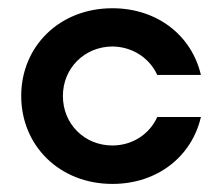

<svg xmlns="http://www.w3.org/2000/svg" viewBox="-20 -440 540 468"><path d="M253.9 8.3C364.7 8.3 447.8 -59.6 469.7 -154.8H363.3C344.7 -113.3 303.2 -85.4 253.9 -85.4C186 -85.4 133.3 -137.7 133.3 -206.1C133.3 -273.9 186 -326.2 253.9 -326.7C303.2 -326.2 344.7 -298.3 363.3 -257.3H469.7C447.8 -352.1 364.7 -419.9 253.9 -419.9C125 -419.9 31.7 -327.1 31.7 -206.1C31.7 -85 125 8.3 253.9 8.3Z"/></svg>

Font: Now SemiBold
Style: Regular
Weight: 600
Designer: Alfredo Marco Pradil
Foundry: Alfredo Marco Pradil
Version: Version 1.200;hotconv 1.0.109;makeotfexe 2.5.65596